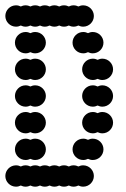

<svg xmlns="http://www.w3.org/2000/svg" viewBox="-20 -700 472 720"><path d="M0 -40C0 -18 18 0 40 0C46.5 0 52.6 -1.6 58 -4.3C63.4 -1.6 69.5 0 76 0C82.5 0 88.6 -1.6 94 -4.3C99.4 -1.6 105.5 0 112 0C118.5 0 124.6 -1.6 130 -4.3C135.4 -1.6 141.5 0 148 0C154.5 0 160.6 -1.6 166 -4.3C171.4 -1.6 177.5 0 184 0C190.5 0 196.6 -1.6 202 -4.3C207.4 -1.6 213.5 0 220 0C226.5 0 232.6 -1.6 238 -4.3C243.4 -1.6 249.5 0 256 0C262.5 0 268.6 -1.6 274 -4.3C279.4 -1.6 285.5 0 292 0C314 0 332 -18 332 -40C332 -62 314 -80 292 -80C285.5 -80 279.4 -78.4 274 -75.7C268.6 -78.4 262.5 -80 256 -80C249.5 -80 243.4 -78.4 238 -75.7C232.6 -78.4 226.5 -80 220 -80C213.5 -80 207.4 -78.4 202 -75.7C196.6 -78.4 190.5 -80 184 -80C177.5 -80 171.4 -78.4 166 -75.7C160.6 -78.4 154.5 -80 148 -80C141.5 -80 135.4 -78.4 130 -75.7C124.6 -78.4 118.5 -80 112 -80C105.5 -80 99.4 -78.4 94 -75.7C88.6 -78.4 82.5 -80 76 -80C69.5 -80 63.4 -78.4 58 -75.7C52.6 -78.4 46.5 -80 40 -80C18 -80 0 -62 0 -40ZM252 -140C252 -118 270 -100 292 -100C298.5 -100 304.6 -101.6 310 -104.3C315.4 -101.6 321.5 -100 328 -100C350 -100 368 -118 368 -140C368 -162 350 -180 328 -180C321.5 -180 315.4 -178.4 310 -175.7C304.6 -178.4 298.5 -180 292 -180C270 -180 252 -162 252 -140ZM36 -140C36 -118 54 -100 76 -100C82.5 -100 88.6 -101.6 94 -104.3C99.4 -101.6 105.5 -100 112 -100C134 -100 152 -118 152 -140C152 -162 134 -180 112 -180C105.5 -180 99.4 -178.4 94 -175.7C88.6 -178.4 82.5 -180 76 -180C54 -180 36 -162 36 -140ZM288 -240C288 -218 306 -200 328 -200C334.5 -200 340.6 -201.6 346 -204.3C351.4 -201.6 357.5 -200 364 -200C386 -200 404 -218 404 -240C404 -262 386 -280 364 -280C357.5 -280 351.4 -278.4 346 -275.7C340.6 -278.4 334.5 -280 328 -280C306 -280 288 -262 288 -240ZM36 -240C36 -218 54 -200 76 -200C82.5 -200 88.6 -201.6 94 -204.3C99.4 -201.6 105.5 -200 112 -200C134 -200 152 -218 152 -240C152 -262 134 -280 112 -280C105.5 -280 99.4 -278.4 94 -275.7C88.6 -278.4 82.5 -280 76 -280C54 -280 36 -262 36 -240ZM288 -340C288 -318 306 -300 328 -300C334.5 -300 340.6 -301.6 346 -304.3C351.4 -301.6 357.5 -300 364 -300C386 -300 404 -318 404 -340C404 -362 386 -380 364 -380C357.5 -380 351.4 -378.4 346 -375.7C340.6 -378.4 334.5 -380 328 -380C306 -380 288 -362 288 -340ZM36 -340C36 -318 54 -300 76 -300C82.5 -300 88.6 -301.6 94 -304.3C99.4 -301.6 105.5 -300 112 -300C134 -300 152 -318 152 -340C152 -362 134 -380 112 -380C105.5 -380 99.4 -378.4 94 -375.7C88.6 -378.4 82.5 -380 76 -380C54 -380 36 -362 36 -340ZM288 -440C288 -418 306 -400 328 -400C334.5 -400 340.6 -401.6 346 -404.3C351.4 -401.6 357.5 -400 364 -400C386 -400 404 -418 404 -440C404 -462 386 -480 364 -480C357.5 -480 351.4 -478.4 346 -475.7C340.6 -478.4 334.5 -480 328 -480C306 -480 288 -462 288 -440ZM36 -440C36 -418 54 -400 76 -400C82.5 -400 88.6 -401.6 94 -404.3C99.4 -401.6 105.5 -400 112 -400C134 -400 152 -418 152 -440C152 -462 134 -480 112 -480C105.5 -480 99.4 -478.4 94 -475.7C88.6 -478.4 82.5 -480 76 -480C54 -480 36 -462 36 -440ZM252 -540C252 -518 270 -500 292 -500C298.5 -500 304.6 -501.6 310 -504.3C315.4 -501.6 321.5 -500 328 -500C350 -500 368 -518 368 -540C368 -562 350 -580 328 -580C321.5 -580 315.4 -578.4 310 -575.7C304.6 -578.4 298.5 -580 292 -580C270 -580 252 -562 252 -540ZM36 -540C36 -518 54 -500 76 -500C82.5 -500 88.6 -501.6 94 -504.3C99.4 -501.6 105.5 -500 112 -500C134 -500 152 -518 152 -540C152 -562 134 -580 112 -580C105.5 -580 99.4 -578.4 94 -575.7C88.6 -578.4 82.5 -580 76 -580C54 -580 36 -562 36 -540ZM0 -640C0 -618 18 -600 40 -600C46.5 -600 52.6 -601.6 58 -604.3C63.4 -601.6 69.5 -600 76 -600C82.5 -600 88.6 -601.6 94 -604.3C99.4 -601.6 105.5 -600 112 -600C118.5 -600 124.6 -601.6 130 -604.3C135.4 -601.6 141.5 -600 148 -600C154.5 -600 160.6 -601.6 166 -604.3C171.4 -601.6 177.5 -600 184 -600C190.5 -600 196.6 -601.6 202 -604.3C207.4 -601.6 213.5 -600 220 -600C226.5 -600 232.6 -601.6 238 -604.3C243.4 -601.6 249.5 -600 256 -600C262.5 -600 268.6 -601.6 274 -604.3C279.4 -601.6 285.5 -600 292 -600C314 -600 332 -618 332 -640C332 -662 314 -680 292 -680C285.5 -680 279.4 -678.4 274 -675.7C268.6 -678.4 262.5 -680 256 -680C249.5 -680 243.4 -678.4 238 -675.7C232.6 -678.4 226.5 -680 220 -680C213.5 -680 207.4 -678.4 202 -675.7C196.6 -678.4 190.5 -680 184 -680C177.5 -680 171.4 -678.4 166 -675.7C160.6 -678.4 154.5 -680 148 -680C141.5 -680 135.4 -678.4 130 -675.7C124.6 -678.4 118.5 -680 112 -680C105.5 -680 99.4 -678.4 94 -675.7C88.6 -678.4 82.5 -680 76 -680C69.5 -680 63.4 -678.4 58 -675.7C52.6 -678.4 46.5 -680 40 -680C18 -680 0 -662 0 -640Z"/></svg>

Font: Dotrice Condensed
Style: Bold
Weight: 700
Width: 2
Monospace: yes
Designer: Paul Flo Williams
Foundry: His Deeds Are Dust
Version: Version 1.001